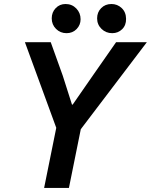

<svg xmlns="http://www.w3.org/2000/svg" viewBox="-20 -928 745 948"><path d="M197.8 0 257.8 -296.9 103 -719.7H230.5L289.6 -555.2L335.4 -411.6H338.9L438.5 -555.2L553.2 -719.7H705.1L378.9 -290L320.3 0ZM534.2 -764.2Q502.9 -764.2 481.2 -785.4Q459.5 -806.6 459.5 -837.4Q459.5 -867.7 479.5 -887.9Q499.5 -908.2 530.3 -908.2Q559.6 -908.2 580.8 -888.2Q602.1 -868.2 602.5 -835Q603 -803.2 583 -783.7Q563 -764.2 534.2 -764.2ZM308.6 -764.2Q277.8 -764.2 256.6 -785.4Q235.4 -806.6 235.4 -837.4Q235.4 -867.2 254.9 -887.7Q274.4 -908.2 303.7 -908.2Q335.4 -908.2 356.7 -886.2Q377.9 -864.3 377.9 -833Q377.9 -804.7 358.2 -784.4Q338.4 -764.2 308.6 -764.2Z"/></svg>

Font: Reddit Sans SemiBold
Style: Italic
Weight: 600
Italic angle: -11.25°
Designer: Stephen Hutchings
Version: Version 1.013